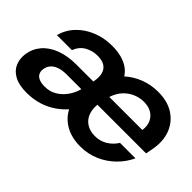

<svg xmlns="http://www.w3.org/2000/svg" viewBox="-80 -780 1064 1064"><g transform="rotate(45 452.5 -248.0)"><path d="M167 12Q108 12 71.5 -7.5Q35 -27 20.5 -60Q6 -93 11 -133Q18 -182 48.5 -218Q79 -254 131 -274Q183 -294 254 -294H385Q393 -334 385.5 -360Q378 -386 357 -399Q336 -412 301 -412Q260 -412 226.5 -392.5Q193 -373 178 -333H60Q75 -387 112.5 -426Q150 -465 203.5 -486.5Q257 -508 318 -508Q360 -508 392 -499.5Q424 -491 447.5 -475Q471 -459 486 -435Q525 -470 574.5 -489Q624 -508 680 -508Q752 -508 800.5 -477.5Q849 -447 871 -395Q893 -343 884 -278Q883 -269 881 -258.5Q879 -248 877 -238Q875 -228 873 -219H492Q488 -179 500.5 -149Q513 -119 540 -102.5Q567 -86 604 -86Q646 -86 678 -106Q710 -126 730 -158H851Q829 -110 790 -71.5Q751 -33 699.5 -10.5Q648 12 588 12Q521 12 472.5 -15Q424 -42 399 -90Q365 -53 327 -30.5Q289 -8 249 2Q209 12 167 12ZM214 -83Q253 -83 283.5 -101Q314 -119 335.5 -148.5Q357 -178 367 -213V-217H253Q218 -217 193.5 -208Q169 -199 156 -183Q143 -167 140 -146Q137 -126 145 -111.5Q153 -97 171 -90Q189 -83 214 -83ZM508 -296H767Q772 -333 759.5 -359Q747 -385 722.5 -399Q698 -413 663 -413Q630 -413 599.5 -400Q569 -387 545 -361.5Q521 -336 508 -296Z"/></g></svg>

Font: DM Sans 36pt SemiBold
Style: Italic
Weight: 600
Italic angle: -10°
Designer: Colophon Foundry, Jonny Pinhorn
Foundry: Colophon Foundry
Version: Version 4.004;gftools[0.9.30]